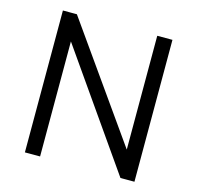

<svg xmlns="http://www.w3.org/2000/svg" viewBox="-103 -808 939 915"><g transform="rotate(15 367.0 -350.0)"><path d="M97 0V-700H166L562.5 -138.5V-700H637.5V0H568.5L172 -567.5V0Z"/></g></svg>

Font: Geologica Thin Roman ExtraLight
Style: Regular
Weight: 250
Version: Version 1.010;gftools[0.9.28]